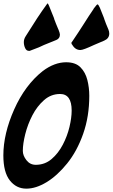

<svg xmlns="http://www.w3.org/2000/svg" viewBox="-49 -1120 671 1144"><path d="M128 -817H123Q108 -817 100.5 -834Q93 -851 93 -869Q93 -887 104 -904Q179 -1025 226 -1089Q233 -1100 236 -1100Q238 -1100 261 -1041L274 -1009H273Q284 -979 299 -944V-945Q308 -922 308 -914Q308 -891 287 -882L213 -852Q183 -837 154 -827ZM430 -822Q399 -822 381 -854L374 -862L378 -858Q377 -860 377 -862.5Q377 -865 376 -865L385 -878Q419 -928 452 -980Q480 -1025 509 -1067H508Q528 -1094 532 -1094Q537 -1094 546 -1074L572 -1009L571 -1010Q582 -978 597 -944Q602 -932 602 -920Q602 -891 572 -878Q542 -865 511 -852Q447 -822 430 -822ZM108 4Q48 4 9.5 -45Q-29 -94 -29 -194Q-29 -323 35.5 -468Q100 -613 206 -697Q276 -749 345 -749Q401 -749 430.5 -719Q460 -689 471.5 -643.5Q483 -598 483 -549Q483 -426 446.5 -322.5Q410 -219 351 -146Q292 -73 228.5 -34.5Q165 4 108 4ZM164 -138Q218 -138 258 -172Q298 -206 325 -257.5Q352 -309 365 -364Q378 -419 378 -461Q378 -560 309 -560Q255 -560 213.5 -523.5Q172 -487 144 -433Q116 -379 101.5 -321Q87 -263 87 -221Q87 -193 108.5 -165.5Q130 -138 164 -138Z"/></svg>

Font: Bangerz
Style: Regular
Weight: 400
Designer: vernon adams
Foundry: Vernon Adams
Version: Version 2.10;February 7, 2025;FontCreator 13.0.0.2683 64-bit